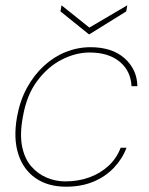

<svg xmlns="http://www.w3.org/2000/svg" viewBox="-20 -692 563 724"><path d="M229 12Q161 12 114.5 -20Q68 -52 49 -111Q30 -170 44 -250Q55 -312 81.5 -360.5Q108 -409 145.5 -443.5Q183 -478 228 -496Q273 -514 321 -514Q403 -514 450 -472Q497 -430 498 -367H476Q473 -425 431 -459.5Q389 -494 318 -494Q266 -494 213.5 -467.5Q161 -441 120.5 -387Q80 -333 66 -250Q54 -185 63.5 -139Q73 -93 98 -64.5Q123 -36 156.5 -22Q190 -8 226 -8Q275 -8 316.5 -23Q358 -38 389 -66.5Q420 -95 435 -135H457Q442 -94 410 -60Q378 -26 332.5 -7Q287 12 229 12ZM460 -672 456 -649 316 -562 208 -649 212 -672 317 -588Z"/></svg>

Font: DM Sans 16pt Thin
Style: Italic
Weight: 250
Italic angle: -10°
Version: Version 4.004;gftools[0.9.30]